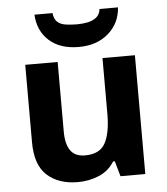

<svg xmlns="http://www.w3.org/2000/svg" viewBox="-54 -820 766 879"><g transform="rotate(-5 328.5 -380.5)"><path d="M579 -546V0H465L445 -70H437Q411 -28 365.5 -9Q320 10 269 10Q181 10 128 -37.5Q75 -85 75 -190V-546H224V-227Q224 -169 245 -139Q266 -109 312 -109Q380 -109 405 -155.5Q430 -202 430 -289V-546ZM521 -771Q516 -698 463 -652Q410 -606 327 -606Q241 -606 191 -651Q141 -696 137 -771H220Q223 -743 237.5 -730Q252 -717 276 -713.5Q300 -710 328 -710Q352 -710 375.5 -714.5Q399 -719 416 -732Q433 -745 436 -771Z"/></g></svg>

Font: Noto Sans Hanifi Rohingya
Style: Bold
Weight: 700
Designer: Monotype Design Team and DaltonMaag
Foundry: Google LLC
Version: Version 2.102; ttfautohint (v1.8.4.7-5d5b)